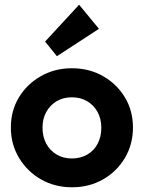

<svg xmlns="http://www.w3.org/2000/svg" viewBox="-20 -783 609 813"><path d="M285 10Q212 10 153.5 -23.5Q95 -57 60.5 -114.5Q26 -172 26 -243Q26 -314 60 -370.5Q94 -427 153 -460.5Q212 -494 284 -494Q358 -494 416.5 -460.5Q475 -427 509 -370.5Q543 -314 543 -243Q543 -172 509 -114.5Q475 -57 416.5 -23.5Q358 10 285 10ZM284 -112Q321 -112 349.5 -128.5Q378 -145 393.5 -174.5Q409 -204 409 -242Q409 -280 393 -309Q377 -338 349 -354.5Q321 -371 284 -371Q248 -371 220 -354.5Q192 -338 176 -309Q160 -280 160 -242Q160 -204 176 -174.5Q192 -145 220 -128.5Q248 -112 284 -112ZM221 -545 171 -607 315 -763 399 -661Z"/></svg>

Font: Outfit Thin SemiBold
Style: Regular
Weight: 600
Version: Version 1.100;gftools[0.9.27]